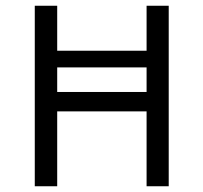

<svg xmlns="http://www.w3.org/2000/svg" viewBox="-20 -648 708 668"><path d="M567 0H490V-260.5H179V0H101V-628H179V-471.5H490V-628H567ZM490 -328V-413.5H179V-328Z"/></svg>

Font: Betina Sans
Style: Regular
Weight: 400
Designer: Jonathan Pinhorn (font) & Cristiano Sobral (main changes)
Version: Version 2.001;April 28, 2021;FontCreator 13.0.0.2655 32-bit;